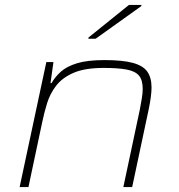

<svg xmlns="http://www.w3.org/2000/svg" viewBox="-20 -763 732 783"><path d="M60 0 169 -510H198L186 -424H190Q205 -450 228.5 -471Q252 -492 294 -505Q336 -518 406 -518Q480 -518 522 -506.5Q564 -495 581 -470.5Q598 -446 598 -406Q598 -390 595 -367Q592 -344 587 -320L519 0H483L550 -315Q555 -341 558.5 -362.5Q562 -384 562 -400Q562 -437 546.5 -455Q531 -473 496 -479.5Q461 -486 403 -486Q326 -486 280 -466Q234 -446 209 -413.5Q184 -381 172 -342Q160 -303 152 -264L96 0ZM340 -605 341 -610 506 -743H557L556 -738L370 -605Z"/></svg>

Font: Saira Expanded Thin
Style: Italic
Weight: 250
Width: 7
Italic angle: -12°
Designer: Hector Gatti with collaboration of the Omnibus-Type team
Foundry: Omnibus-Type
Version: Version 1.101